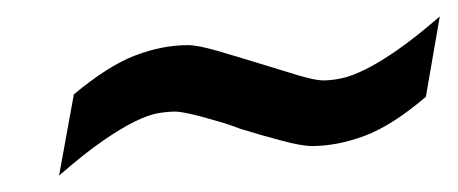

<svg xmlns="http://www.w3.org/2000/svg" viewBox="-20 -467 558 234"><path d="M360 -289Q348 -289 323.5 -295.5Q299 -302 273 -310Q260 -315 248 -318.5Q236 -322 225 -325Q202 -331 194 -331Q184 -331 172.5 -329Q161 -327 144.5 -319Q128 -311 105.5 -295.5Q83 -280 52 -253L70 -352Q112 -387 145 -399.5Q178 -412 209 -412Q221 -412 245 -405Q269 -398 295 -390Q321 -382 342.5 -375.5Q364 -369 374 -369Q384 -369 396 -371.5Q408 -374 424.5 -382Q441 -390 463.5 -405.5Q486 -421 516 -447L499 -349Q458 -314 424.5 -301.5Q391 -289 360 -289Z"/></svg>

Font: Jura
Style: Bold Italic
Weight: 700
Designer: Ed Merritt
Foundry: Ten by Twenty
Version: Version 1.007